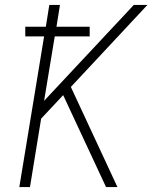

<svg xmlns="http://www.w3.org/2000/svg" viewBox="-20 -755 640 775"><path d="M58 0 158 -608H82V-647H165L179 -735H222L208 -647H342V-608H201L158 -348L520 -735H575L266 -404L454 0H408L283 -268L235 -371L146 -276L101 0Z"/></svg>

Font: Iosevka SS04 XLt Ex
Style: Italic
Weight: 200
Width: 7
Italic angle: -9°
Monospace: yes
Designer: Belleve Invis
Foundry: Belleve Invis
Version: Version 19.0.0; ttfautohint (v1.8.4)